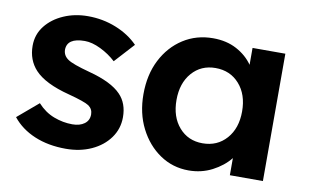

<svg xmlns="http://www.w3.org/2000/svg" viewBox="-62 -657 1260 784"><g transform="rotate(10 568.0 -264.5)"><path d="M249 10Q176 10 119 -14Q62 -38 27 -82L113 -155Q143 -122 181 -107.5Q219 -93 258 -93Q289 -93 308 -107Q327 -121 327 -146Q327 -168 309 -181Q291 -193 223 -211Q122 -237 80 -282Q43 -322 43 -381Q43 -428 71 -463.5Q99 -499 145 -519Q191 -539 245 -539Q307 -539 362 -517Q417 -495 454 -457L380 -376Q352 -402 316 -419.5Q280 -437 250 -437Q176 -437 176 -387Q177 -363 198 -349Q218 -335 289 -316Q384 -291 423 -250Q457 -215 457 -157Q457 -109 429.5 -71Q402 -33 355 -11.5Q308 10 249 10Z M758 10Q692 10 639 -26Q586 -62 554.5 -124Q523 -186 523 -265Q523 -346 554.5 -407.5Q586 -469 640.5 -504Q695 -539 764 -539Q820 -539 862 -516.5Q904 -494 929 -458V-528H1065V0H928V-71Q900 -36 855.5 -13Q811 10 758 10ZM795 -109Q856 -109 894 -152Q932 -195 932 -265Q932 -335 894 -378Q856 -421 795 -421Q735 -421 697.5 -378Q660 -335 660 -265Q660 -195 697.5 -152Q735 -109 795 -109Z"/></g></svg>

Font: Lexend SemiBold
Style: Regular
Weight: 600
Designer: Bonnie Shaver-Troup, Thomas Jockin
Foundry: Lexend
Version: Version 1.005; ttfautohint (v1.8.3)